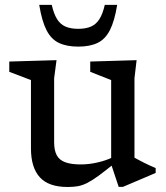

<svg xmlns="http://www.w3.org/2000/svg" viewBox="-20 -736 664 766"><path d="M196 -168Q196 -136.5 206.2 -117Q216.5 -97.5 240 -88.8Q263.5 -80 302 -80Q335.5 -80 369.8 -88Q404 -96 428.5 -108L439 -86Q400 -54.5 373.8 -35.2Q347.5 -16 328.2 -6.2Q309 3.5 291 6.8Q273 10 250 10Q174 10 138.8 -28.8Q103.5 -67.5 103.5 -144V-416.5L17 -449.5V-490.5L205.5 -496L196 -424ZM453.5 9.5 423.5 -80.5V-416.5L340 -449.5V-490.5L525 -496L516.5 -424V-107Q521 -104.5 531.5 -98.8Q542 -93 555.2 -86.5Q568.5 -80 580.8 -74.2Q593 -68.5 601 -65.5V-46L470.5 9.5ZM292 -621Q322.5 -621 343 -630Q363.5 -639 376.8 -660Q390 -681 398 -716.5H447.5Q437 -652 418.5 -615.8Q400 -579.5 369.2 -564.8Q338.5 -550 292 -550Q246 -550 215 -564.8Q184 -579.5 165.5 -615.8Q147 -652 136.5 -716.5H186.5Q194.5 -681 207.5 -660Q220.5 -639 241.2 -630Q262 -621 292 -621Z"/></svg>

Font: Newsreader 9pt
Style: Regular
Weight: 400
Designer: Hugues Gentile
Foundry: Production Type
Version: Version 1.003